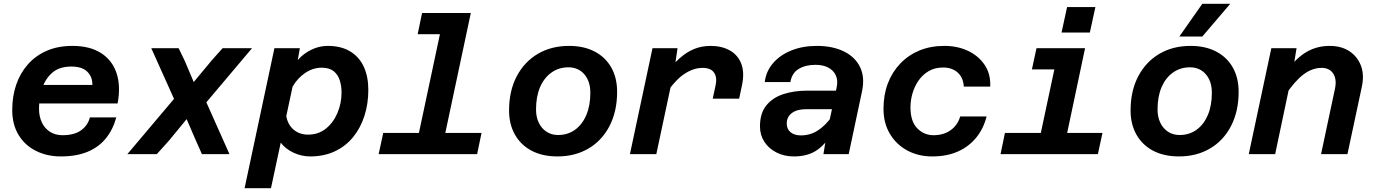

<svg xmlns="http://www.w3.org/2000/svg" viewBox="-20 -806 7190 1004"><path d="M298 12Q226 12 168 -17Q110 -46 77 -100.5Q44 -155 44 -231Q44 -302 64.5 -362.5Q85 -423 125.5 -469Q166 -515 224.5 -540.5Q283 -566 359 -566Q450 -566 508.5 -528.5Q567 -491 589.5 -423.5Q612 -356 595 -265H152L174 -362H463Q464 -404 436.5 -431Q409 -458 353 -458Q290 -458 253 -425.5Q216 -393 200 -342.5Q184 -292 184 -238Q184 -198 198.5 -166.5Q213 -135 241 -117Q269 -99 307 -99Q369 -99 404.5 -125Q440 -151 450 -192H588Q571 -129 534 -83Q497 -37 438.5 -12.5Q380 12 298 12Z M1059 -271 1180 0H1036L1003 -74L956 -183L863 -70L800 0H646L890 -289L771 -554H914L946 -488L993 -377L1087 -490L1144 -554H1298Z M1694 -566Q1764 -566 1811.5 -537Q1859 -508 1882.5 -456.5Q1906 -405 1906 -336Q1906 -263 1885.5 -199.5Q1865 -136 1826 -88.5Q1787 -41 1730.5 -14.5Q1674 12 1602 12Q1557 12 1515 -7.5Q1473 -27 1448 -60L1397 178H1259L1415 -554H1548L1537 -492Q1567 -526 1608 -546Q1649 -566 1694 -566ZM1591 -102Q1644 -102 1683 -132.5Q1722 -163 1744 -214Q1766 -265 1766 -322Q1766 -357 1756.5 -386.5Q1747 -416 1724.5 -434Q1702 -452 1662 -452Q1617 -452 1576.5 -425Q1536 -398 1510 -353L1477 -199Q1485 -154 1515.5 -128Q1546 -102 1591 -102Z M2147 0 2304 -738H2442L2285 0ZM1960 0 1984 -111H2498L2475 0ZM2164 -627 2187 -738H2373L2349 -627Z M2895 12Q2817 12 2760.5 -17.5Q2704 -47 2673 -101.5Q2642 -156 2642 -228Q2642 -331 2682 -407Q2722 -483 2792.5 -524.5Q2863 -566 2956 -566Q3033 -566 3089.5 -536.5Q3146 -507 3176.5 -453Q3207 -399 3207 -326Q3207 -224 3167.5 -147.5Q3128 -71 3057.5 -29.5Q2987 12 2895 12ZM2898 -100Q2949 -100 2987 -127.5Q3025 -155 3046 -204.5Q3067 -254 3067 -321Q3067 -381 3035.5 -417.5Q3004 -454 2952 -454Q2902 -454 2863.5 -426.5Q2825 -399 2804 -350Q2783 -301 2783 -233Q2783 -194 2797.5 -164Q2812 -134 2838 -117Q2864 -100 2898 -100Z M3707 -290 3722 -360Q3731 -401 3714 -426Q3697 -451 3654 -451Q3603 -451 3553 -415.5Q3503 -380 3452 -299L3462 -420Q3497 -468 3533 -500.5Q3569 -533 3609 -549.5Q3649 -566 3696 -566Q3754 -566 3796 -542.5Q3838 -519 3856 -473.5Q3874 -428 3860 -360L3845 -290ZM3274 0 3392 -554H3523L3507 -446L3412 0Z M4286 0 4303 -108 4355 -349Q4363 -385 4350.5 -412Q4338 -439 4310.5 -453Q4283 -467 4244 -467Q4192 -467 4156.5 -445.5Q4121 -424 4113 -377H3979Q3986 -434 4023 -476.5Q4060 -519 4119 -542.5Q4178 -566 4251 -566Q4334 -566 4393 -537Q4452 -508 4477.5 -455Q4503 -402 4488 -330L4418 0ZM4131 12Q4081 12 4040.5 -8.5Q4000 -29 3977 -64.5Q3954 -100 3954 -145Q3954 -214 3987.5 -255Q4021 -296 4077 -314Q4133 -332 4201 -332H4366L4345 -235H4195Q4148 -235 4121 -215Q4094 -195 4094 -160Q4094 -131 4114 -114.5Q4134 -98 4168 -98Q4217 -98 4257 -124Q4297 -150 4331 -198L4327 -102Q4289 -43 4243.5 -15.5Q4198 12 4131 12Z M4855 12Q4782 12 4724.5 -19Q4667 -50 4633.5 -106Q4600 -162 4600 -237Q4600 -310 4622.5 -369.5Q4645 -429 4687.5 -473.5Q4730 -518 4788 -542Q4846 -566 4919 -566Q4987 -566 5042 -540Q5097 -514 5129 -466.5Q5161 -419 5158 -353H5020Q5017 -401 4987.5 -427Q4958 -453 4912 -453Q4868 -453 4836 -434Q4804 -415 4783 -384.5Q4762 -354 4751.5 -317.5Q4741 -281 4741 -245Q4741 -171 4776.5 -135Q4812 -99 4861 -99Q4915 -99 4951.5 -125.5Q4988 -152 5001 -197H5139Q5123 -133 5084.5 -86Q5046 -39 4988.5 -13.5Q4931 12 4855 12Z M5399 0 5517 -554H5654L5537 0ZM5212 0 5235 -111H5745L5721 0ZM5376 -443 5400 -554H5586L5562 -443ZM5531 -636 5560 -769H5708L5679 -636Z M6145 12Q6067 12 6010.5 -17.5Q5954 -47 5923 -101.5Q5892 -156 5892 -228Q5892 -331 5932 -407Q5972 -483 6042.5 -524.5Q6113 -566 6206 -566Q6283 -566 6339.5 -536.5Q6396 -507 6426.5 -453Q6457 -399 6457 -326Q6457 -224 6417.5 -147.5Q6378 -71 6307.5 -29.5Q6237 12 6145 12ZM6148 -100Q6199 -100 6237 -127.5Q6275 -155 6296 -204.5Q6317 -254 6317 -321Q6317 -381 6285.5 -417.5Q6254 -454 6202 -454Q6152 -454 6113.5 -426.5Q6075 -399 6054 -350Q6033 -301 6033 -233Q6033 -194 6047.5 -164Q6062 -134 6088 -117Q6114 -100 6148 -100ZM6147 -615 6267 -786H6413L6267 -615Z M6888 0 6961 -343Q6971 -392 6951.5 -421.5Q6932 -451 6891 -451Q6842 -451 6796.5 -417Q6751 -383 6701 -308L6707 -433Q6757 -502 6811.5 -534Q6866 -566 6933 -566Q6993 -566 7035 -539Q7077 -512 7096 -464Q7115 -416 7101 -351L7026 0ZM6510 0 6628 -554H6760L6742 -446L6648 0Z"/></svg>

Font: Azeret Mono Thin SemiBold
Style: Italic
Weight: 600
Italic angle: -12°
Version: Version 1.002